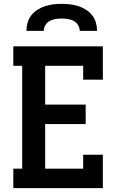

<svg xmlns="http://www.w3.org/2000/svg" viewBox="-20 -975 640 995"><path d="M49 0V-101H95V-634H49V-735H513V-562H411V-634H214V-433H424V-332H214V-101H411V-173H513V0ZM117 -815Q117 -837 123 -858Q129 -879 142.5 -896Q156 -913 175 -925Q194 -937 214.5 -943.5Q235 -950 256.5 -952.5Q278 -955 300 -955Q322 -955 343.5 -952.5Q365 -950 385.5 -943.5Q406 -937 425 -925Q444 -913 457.5 -896Q471 -879 477 -858Q483 -837 483 -815H393Q393 -831 384.5 -845Q376 -859 362 -866.5Q348 -874 332 -876.5Q316 -879 300 -879Q284 -879 268 -876.5Q252 -874 238 -866.5Q224 -859 215.5 -845Q207 -831 207 -815Z"/></svg>

Font: Iosevka Etoile
Style: Bold
Weight: 700
Designer: Belleve Invis
Foundry: Belleve Invis
Version: Version 28.1.0; ttfautohint (v1.8.4)